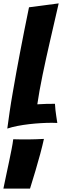

<svg xmlns="http://www.w3.org/2000/svg" viewBox="-31 -756 366 1132"><path d="M12 2Q18 -43 26 -98Q34 -153 44.5 -212Q55 -271 65.5 -331Q76 -391 87 -446Q112 -577 140 -713L315 -736Q288 -620 263 -510Q252 -463 241 -412.5Q230 -362 220 -314Q210 -266 202 -221Q194 -176 189 -141Q214 -143 242.5 -143.5Q271 -144 293 -144Q294 -125 296 -106.5Q298 -88 300.5 -73Q303 -58 304.5 -46.5Q306 -35 307 -31Q299 -31 291.5 -31.5Q284 -32 276 -32Q245 -32 210.5 -30Q176 -28 141 -24Q106 -20 72.5 -13.5Q39 -7 12 2ZM-11 356Q-3 316 6 274.5Q15 233 23 194.5Q31 156 37.5 123Q44 90 47 65Q55 65 72.5 65.5Q90 66 99 66Q113 66 135.5 66Q158 66 180.5 65Q203 64 228 63Q220 100 206.5 150.5Q193 201 178 251Q163 301 146 356Z"/></svg>

Font: Bangers
Style: Regular
Weight: 400
Designer: vernon adams
Foundry: Vernon Adams
Version: Version 2.000